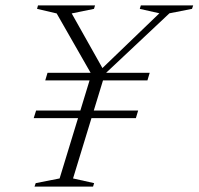

<svg xmlns="http://www.w3.org/2000/svg" viewBox="-20 -695 740 715"><path d="M191 -645 118 -662 121.5 -675H334L330 -662L247 -645L368.5 -429L351 -431.5L573.5 -645.5L500.5 -662L504.5 -675H699.5L695 -662L611 -645.5L371 -420L252 -30.5L330.5 -13L326.5 0H108.5L113 -13L202 -30.5L320.5 -418.5ZM494.5 -283.5 486 -255H105.5L114.5 -283.5ZM537.5 -424 529 -395.5H148.5L157 -424Z"/></svg>

Font: Newsreader 24pt Light
Style: Italic
Weight: 300
Italic angle: -17°
Designer: Hugues Gentile
Foundry: Production Type
Version: Version 1.003